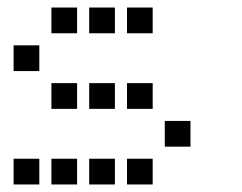

<svg xmlns="http://www.w3.org/2000/svg" viewBox="-20 -504 640 508"><path d="M117 -484Q116 -484 116 -484Q116 -484 116 -483V-417Q116 -416 116 -416Q116 -416 117 -416H183Q184 -416 184 -416Q184 -416 184 -417V-483Q184 -484 184 -484Q184 -484 183 -484ZM217 -484Q216 -484 216 -484Q216 -484 216 -483V-417Q216 -416 216 -416Q216 -416 217 -416H283Q284 -416 284 -416Q284 -416 284 -417V-483Q284 -484 284 -484Q284 -484 283 -484ZM317 -484Q316 -484 316 -484Q316 -484 316 -483V-417Q316 -416 316 -416Q316 -416 317 -416H383Q384 -416 384 -416Q384 -416 384 -417V-483Q384 -484 384 -484Q384 -484 383 -484ZM17 -384Q16 -384 16 -384Q16 -384 16 -383V-317Q16 -316 16 -316Q16 -316 17 -316H83Q84 -316 84 -316Q84 -316 84 -317V-383Q84 -384 84 -384Q84 -384 83 -384ZM117 -284Q116 -284 116 -284Q116 -284 116 -283V-217Q116 -216 116 -216Q116 -216 117 -216H183Q184 -216 184 -216Q184 -216 184 -217V-283Q184 -284 184 -284Q184 -284 183 -284ZM217 -284Q216 -284 216 -284Q216 -284 216 -283V-217Q216 -216 216 -216Q216 -216 217 -216H283Q284 -216 284 -216Q284 -216 284 -217V-283Q284 -284 284 -284Q284 -284 283 -284ZM317 -284Q316 -284 316 -284Q316 -284 316 -283V-217Q316 -216 316 -216Q316 -216 317 -216H383Q384 -216 384 -216Q384 -216 384 -217V-283Q384 -284 384 -284Q384 -284 383 -284ZM417 -184Q416 -184 416 -184Q416 -184 416 -183V-117Q416 -116 416 -116Q416 -116 417 -116H483Q484 -116 484 -116Q484 -116 484 -117V-183Q484 -184 484 -184Q484 -184 483 -184ZM17 -84Q16 -84 16 -84Q16 -84 16 -83V-17Q16 -16 16 -16Q16 -16 17 -16H83Q84 -16 84 -16Q84 -16 84 -17V-83Q84 -84 84 -84Q84 -84 83 -84ZM117 -84Q116 -84 116 -84Q116 -84 116 -83V-17Q116 -16 116 -16Q116 -16 117 -16H183Q184 -16 184 -16Q184 -16 184 -17V-83Q184 -84 184 -84Q184 -84 183 -84ZM217 -84Q216 -84 216 -84Q216 -84 216 -83V-17Q216 -16 216 -16Q216 -16 217 -16H283Q284 -16 284 -16Q284 -16 284 -17V-83Q284 -84 284 -84Q284 -84 283 -84ZM317 -84Q316 -84 316 -84Q316 -84 316 -83V-17Q316 -16 316 -16Q316 -16 317 -16H383Q384 -16 384 -16Q384 -16 384 -17V-83Q384 -84 384 -84Q384 -84 383 -84Z"/></svg>

Font: Doto SemiBold
Style: Regular
Weight: 600
Monospace: yes
Version: Version 1.000